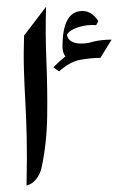

<svg xmlns="http://www.w3.org/2000/svg" viewBox="-20 -554 355 576"><path d="M52.2 -447.3 118.2 -533.7Q115.7 -457 119.1 -373.5Q122.6 -290 121.6 -208Q120.6 -126 105 -52.2Q100.6 -31.7 88.6 -16.6Q76.7 -1.5 59.6 2.4Q61.5 -83.5 60.1 -143.8Q58.6 -204.1 55.9 -251.2Q53.2 -298.3 51.8 -344.2Q50.3 -390.1 52.2 -447.3ZM187 -377Q175.3 -383.3 171.4 -392.8Q167.5 -402.3 167.5 -413.6Q167.5 -521 227.1 -521Q255.9 -521 274.9 -490.7L268.6 -478.5Q264.6 -479 256.8 -479Q230.5 -479 205.8 -469Q181.2 -459 178.2 -441.9L180.2 -453.1Q182.1 -436.5 194.1 -429.9Q206.1 -423.3 222.7 -423.3Q239.3 -423.3 260.3 -428.2ZM314.9 -435.1 281.2 -380.4Q255.4 -380.4 222.9 -375Q190.4 -369.6 157.2 -339.8L140.1 -352.1Q173.3 -386.2 213.9 -410.6Q254.4 -435.1 314.9 -435.1Z"/></svg>

Font: Lateef ExtraBold
Style: Regular
Weight: 800
Designer: SIL International
Foundry: SIL International
Version: Version 4.200